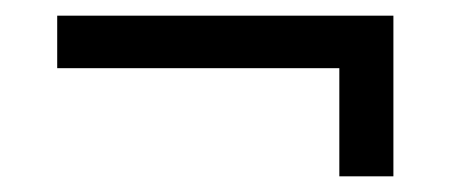

<svg xmlns="http://www.w3.org/2000/svg" viewBox="-20 -424 575 245"><path d="M413 -199V-337H53V-404H482V-199Z"/></svg>

Font: BreeCF
Style: Light
Weight: 300
Designer: Veronika Burian, Jos Scaglione
Foundry: TypeTogether
Version: Version 0.0.2